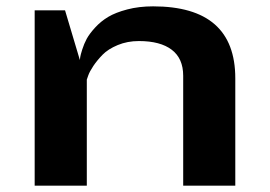

<svg xmlns="http://www.w3.org/2000/svg" viewBox="-20 -588 855 608"><path d="M560.1 0V-348.1Q560.1 -402.8 523.9 -430.4Q487.8 -458 419.9 -458Q383.3 -458 352.8 -445.3Q322.3 -432.6 304.9 -414.8Q287.6 -397 275.6 -379.2Q263.7 -361.3 259.3 -348.6L254.9 -335.9V0H89.8V-555.2H186L232.9 -397.9Q233.4 -401.4 234.1 -407.5Q234.9 -413.6 240.5 -431.4Q246.1 -449.2 254.6 -465.1Q263.2 -481 281.2 -500.7Q299.3 -520.5 322.5 -534.4Q345.7 -548.3 382.8 -558.1Q419.9 -567.9 464.8 -567.9Q725.1 -567.9 725.1 -339.8V0Z"/></svg>

Font: Sporting Grotesque
Style: Bold
Weight: 700
Designer: Lucas LE BIHAN
Foundry: Lucas LE BIHAN
Version: Version 2.002;PS 2.2;hotconv 1.0.88;makeotf.lib2.5.647800